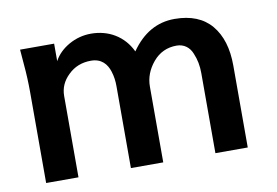

<svg xmlns="http://www.w3.org/2000/svg" viewBox="-61 -611 1020 708"><g transform="rotate(-10 449.0 -257.0)"><path d="M179.7 0V-304.2C179.7 -334 190.9 -359.9 213.9 -381.8C236.8 -404.3 265.1 -415.5 299.3 -415.5C338.4 -415.5 358.4 -392.1 367.7 -362.8C374 -342.8 376 -325.7 376 -306.2V0H497.1V-283.7C497.1 -316.9 508.8 -347.2 531.7 -374.5C554.7 -401.9 584.5 -415.5 620.1 -415.5C647.5 -415.5 668 -399.9 677.7 -375C688 -351.1 692.4 -326.7 692.4 -299.8V0H813.5V-307.1C813.5 -371.1 797.9 -421.9 767.1 -458.5C736.3 -495.1 690.4 -513.7 629.4 -513.7C564 -513.7 509.8 -482.9 466.8 -420.9C438 -481.9 381.3 -513.7 316.9 -513.7C287.1 -513.7 259.3 -506.3 233.4 -491.7C208 -477.1 189 -458.5 176.8 -435.5V-501H49.3L53.7 -446.3C57.1 -409.7 58.6 -374.5 58.6 -339.8V0Z"/></g></svg>

Font: Ride
Style: Bold
Weight: 700
Version: Version 3.000